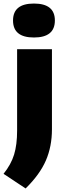

<svg xmlns="http://www.w3.org/2000/svg" viewBox="-38 -826 372 1083"><path d="M-18 154.5Q24.5 101.5 41.5 46Q58.5 -9.5 58.5 -89V-548.5H255V-96.5Q255 0 220.8 79.2Q186.5 158.5 106.5 237ZM35.5 -710.5Q35.5 -806 153.5 -806Q271.5 -806 271.5 -710.5Q271.5 -614.5 153.5 -614.5Q35.5 -614.5 35.5 -710.5Z"/></svg>

Font: Encode Sans Semi Expanded ExBd
Style: Regular
Weight: 800
Width: 6
Designer: Multiple Designers
Foundry: Impallari Type
Version: Version 2.000